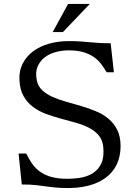

<svg xmlns="http://www.w3.org/2000/svg" viewBox="-20 -933 699 964"><path d="M300.8 -35.6Q341.3 -34.2 379.2 -39.8Q417 -45.4 445.3 -63Q473.6 -80.6 488.5 -112.3Q503.4 -144 498.5 -194.3Q495.1 -230.5 475.6 -253.4Q456.1 -276.4 426.5 -291.5Q397 -306.6 360.4 -316.9Q323.7 -327.1 285.6 -337.4Q247.6 -347.7 211.2 -361.1Q174.8 -374.5 146 -396Q117.2 -417.5 98.6 -450Q80.1 -482.4 77.6 -530.8Q75.2 -577.6 94 -614Q112.8 -650.4 146.5 -675.5Q180.2 -700.7 226.1 -713.6Q272 -726.6 324.7 -726.6Q359.4 -726.6 383.1 -724.9Q406.7 -723.1 428.7 -721.2Q450.7 -719.2 475.1 -717.5Q499.5 -715.8 535.6 -715.8L551.8 -570.3H515.6Q502.4 -592.3 487.3 -612.3Q472.2 -632.3 450.4 -647.2Q428.7 -662.1 398.4 -671.1Q368.2 -680.2 324.7 -680.2Q292.5 -680.2 260.7 -671.9Q229 -663.6 205.1 -645.5Q181.2 -627.4 168.9 -599.1Q156.7 -570.8 164.6 -530.8Q170.4 -500 191.7 -480.2Q212.9 -460.4 243.7 -446.5Q274.4 -432.6 311.5 -422.4Q348.6 -412.1 386.7 -400.9Q424.8 -389.6 460.4 -375Q496.1 -360.4 523.9 -337.4Q551.8 -314.5 568.6 -281Q585.4 -247.6 585.4 -199.2Q585.4 -147.5 566.2 -107.4Q546.9 -67.4 510.3 -40.3Q473.6 -13.2 420.9 0Q368.2 13.2 300.8 10.7Q277.8 10.3 259.8 8.5Q241.7 6.8 226.3 4.9Q210.9 2.9 196.5 1Q182.1 -1 166.3 -2.9Q150.4 -4.9 131.8 -5.9Q113.3 -6.8 89.4 -6.8L73.2 -162.1H111.8Q124.5 -136.2 139.4 -114Q154.3 -91.8 175.8 -75Q197.3 -58.1 227.3 -47.9Q257.3 -37.6 300.8 -35.6ZM321.8 -913.1H430.7L295.9 -772H244.6Z"/></svg>

Font: Arian AMU Serif
Style: Regular
Weight: 400
Designer: Ruben Hakobyan (Tarumian)
Foundry: Ruben Hakobyan (Tarumian)
Version: Version 1.002